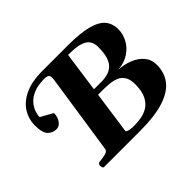

<svg xmlns="http://www.w3.org/2000/svg" viewBox="-140 -943 1192 1192"><g transform="rotate(-45 456.5 -346.5)"><path d="M168 -22.5Q168 -41.5 186.5 -43Q213.9 -44.9 237.8 -51.3Q261.7 -57.6 264.2 -74.2L343.3 -602.5Q347.7 -632.8 338.1 -641.4Q328.6 -649.9 305.2 -649.9Q248 -649.9 211.2 -634.3Q174.3 -618.7 153.6 -594.7Q132.8 -570.8 124.5 -545.7Q116.2 -520.5 116.2 -502L195.8 -458Q197.3 -457.5 197.3 -452.1Q197.3 -437 190.4 -418.9Q183.6 -400.9 170.2 -387.7Q156.7 -374.5 137.7 -374.5Q105.5 -374.5 82 -397.5Q58.6 -420.4 58.6 -487.8Q58.6 -541.5 87.4 -588.1Q116.2 -634.8 176.5 -663.8Q236.8 -692.9 331.1 -692.9H556.2Q667 -692.9 730.7 -675.3Q794.4 -657.7 821.3 -624.3Q848.1 -590.8 848.1 -543Q848.1 -501 827.4 -461.7Q806.6 -422.4 766.8 -395.8Q727.1 -369.1 669.4 -364.7Q719.2 -362.3 763.2 -344.7Q807.1 -327.1 834.5 -294.4Q861.8 -261.7 860.8 -213.4Q859.9 -147 822.5 -99.1Q785.2 -51.3 705.3 -25.6Q625.5 0 495.6 0H181.2Q173.3 0 170.7 -8.1Q168 -16.1 168 -22.5ZM432.1 -66.9Q431.2 -61 438 -57.4Q444.8 -53.7 455.3 -51.8Q465.8 -49.8 476.3 -49.3Q486.8 -48.8 492.7 -48.8Q522 -48.8 554.2 -54Q586.4 -59.1 614.7 -76.2Q643.1 -93.3 661.4 -128.4Q679.7 -163.6 680.7 -223.6Q681.2 -267.1 666.3 -291.7Q651.4 -316.4 626 -327.4Q600.6 -338.4 569.6 -341.1Q538.6 -343.8 506.3 -343.8H471.2ZM477.1 -385.7H541Q579.6 -385.7 606.4 -395.8Q633.3 -405.8 649.9 -426Q666.5 -446.3 674.1 -478Q681.6 -509.8 681.6 -552.7Q681.6 -606.4 643.3 -628.2Q605 -649.9 531.2 -649.9H514.2Z"/></g></svg>

Font: Gelasio
Style: Italic
Weight: 400
Italic angle: -8.5°
Designer: Eben Sorkin
Foundry: Eben Sorkin
Version: Version 1.008